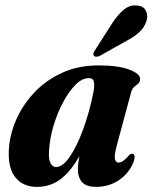

<svg xmlns="http://www.w3.org/2000/svg" viewBox="-20 -702 581 731"><path d="M424.5 -147.5Q414.5 -110.5 417.5 -96.8Q420.5 -83 432 -83Q447.5 -83 470.5 -110Q477.5 -117 482.5 -116.5Q499.5 -116 487.5 -82.5Q470 -41 432.2 -15.8Q394.5 9.5 346 9.5Q309 9.5 292.8 -8.2Q276.5 -26 276.5 -57.5Q276.5 -77 282 -107Q249.5 -49 210.5 -19.8Q171.5 9.5 121 9.5Q68.5 9.5 39.5 -25.5Q10.5 -60.5 13.5 -128.5Q16 -185.5 40.2 -242.8Q64.5 -300 108.8 -347.8Q153 -395.5 215 -424.2Q277 -453 355 -453Q430.5 -453 472.8 -436.8Q515 -420.5 513.5 -400Q512.5 -388.5 505.5 -383Q498.5 -377.5 490.8 -371Q483 -364.5 479 -350ZM167 -131.5Q164 -96.5 172.2 -81.2Q180.5 -66 193 -66Q219 -66 246.2 -106Q273.5 -146 297.2 -211.2Q321 -276.5 336 -352.5Q340.5 -377 337.5 -390.8Q334.5 -404.5 317.5 -404.5Q292.5 -404.5 267 -378.8Q241.5 -353 219.8 -312Q198 -271 183.8 -223.2Q169.5 -175.5 167 -131.5ZM406.5 -612.5Q428.5 -646.5 451.8 -665.5Q475 -684.5 502 -681Q528 -678.5 536.2 -659.5Q544.5 -640.5 537 -620Q528.5 -595.5 509 -578.2Q489.5 -561 460 -545.5L359.5 -489Q353 -486 346.5 -486Q340 -486 337 -490.5Q334 -495.5 336.5 -501.5Q339 -507.5 344 -514.5Z"/></svg>

Font: Fraunces 144pt Soft
Style: Bold Italic
Weight: 700
Italic angle: -16°
Version: Version 1.000;[b76b70a41]